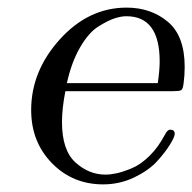

<svg xmlns="http://www.w3.org/2000/svg" viewBox="-20 -468 500 499"><path d="M61 -182.1Q61 -283.2 135.5 -365.7Q210 -448.2 309.1 -448.2Q372.1 -448.2 416 -411.6Q460 -375 460 -293.9Q460 -272 457 -250Q455.1 -235.8 450.4 -233.4Q445.8 -231 428.2 -231H149.9Q141.1 -186 141.1 -150.9Q141.1 -77.6 176 -45.9Q210.9 -14.2 253.9 -14.2Q267.1 -14.2 283 -17.6Q298.8 -21 322 -30.5Q345.2 -40 368.2 -62.5Q391.1 -85 408.2 -117.2Q415 -131.3 422.9 -130.9Q434.1 -130.9 434.1 -120.1Q434.1 -112.3 421.6 -92Q409.2 -71.8 387.7 -48.3Q366.2 -24.9 328.6 -6.8Q291 11.2 248 11.2Q168.9 11.2 115 -43.9Q61 -99.1 61 -182.1ZM153.8 -252H390.1Q395 -286.1 395 -308.1Q395 -425.8 308.6 -425.8Q308.6 -425.8 308.1 -425.8Q294.9 -425.8 278.1 -420.4Q261.2 -415 236.1 -399.4Q210.9 -383.8 188.5 -345.5Q166 -307.1 153.8 -252Z"/></svg>

Font: CMU Serif Extra
Style: RomanSlanted
Weight: 500
Italic angle: -9.46001°
Version: Version 0.7.0